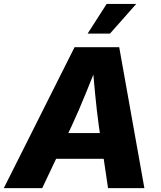

<svg xmlns="http://www.w3.org/2000/svg" viewBox="-46 -971 829 991"><path d="M-26.4 0 338.9 -727.5H569.3L699.2 0H511.7L464.4 -318.4Q453.6 -397 445.1 -485.1Q436.5 -573.2 429.2 -669.4H469.7Q431.2 -574.2 395.5 -486.1Q359.9 -397.9 322.8 -318.4L171.9 0ZM165 -151.4 187 -284.2H580.1L558.1 -151.4ZM406.2 -797.4 504.4 -950.7H657.2L521.5 -797.4Z"/></svg>

Font: Inter 18pt ExtraBold
Style: Italic
Weight: 800
Italic angle: -9.3988°
Designer: Rasmus Andersson
Foundry: rsms
Version: Version 4.001;git-66647c0bb